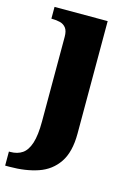

<svg xmlns="http://www.w3.org/2000/svg" viewBox="-134 -596 616 897"><g transform="rotate(15 173.5 -148.0)"><path d="M-16 240V172H-9Q25 172 48.5 156Q72 140 84.5 101.5Q97 63 97 -4V-413Q97 -442 86 -456Q75 -470 57.5 -474.5Q40 -479 18 -479H15V-536H272V8Q272 97 237.5 148Q203 199 143 219.5Q83 240 5 240Z"/></g></svg>

Font: Noto Serif Armenian ExtraBold
Style: Regular
Weight: 800
Version: Version 2.007